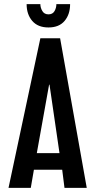

<svg xmlns="http://www.w3.org/2000/svg" viewBox="-20 -903 466 923"><path d="M174 -719H269L397 0H290L279 -87H143L128 0H21ZM157 -167H266L218 -496H216ZM317 -883Q317 -834 290.5 -802.5Q264 -771 213 -771Q162 -771 135 -802.5Q108 -834 108 -883H174Q174 -866 183.5 -850Q193 -834 213 -834Q233 -834 242 -849.5Q251 -865 251 -883Z"/></svg>

Font: Osterbar
Style: Regular
Weight: 500
Width: 3
Designer: Peter Wiegel, Basierend auf Erbar schmal-halbfette Grotesk v. Jacob Erbar
Foundry: Peter Wiegel
Version: Version 1.0